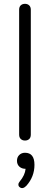

<svg xmlns="http://www.w3.org/2000/svg" viewBox="-20 -730 262 1004"><path d="M80.1 -25.9V-679.2Q80.1 -694.3 88.6 -702.1Q97.2 -710 110.6 -710Q124 -710 132.6 -701.9Q141.1 -693.8 141.1 -679.2V-25.9Q141.1 -10.7 132.6 -2.9Q124 4.9 110.6 4.9Q97.2 4.9 88.6 -3.2Q80.1 -11.2 80.1 -25.9ZM110.8 68.8Q160.2 68.8 160.2 131.8Q160.2 194.8 117.2 242.2Q97.7 261.7 82 248Q76.2 243.2 76.2 235.1Q76.2 227.1 83 219.2Q110.8 186 113.8 152.8Q93.8 152.8 81.3 141.4Q68.8 129.9 68.8 110.8Q68.8 91.8 80.8 80.3Q92.8 68.8 110.8 68.8Z"/></svg>

Font: Nunito-Light
Style: Regular
Weight: 300
Designer: Vernon Adams
Foundry: newtypography
Version: Version 3.000